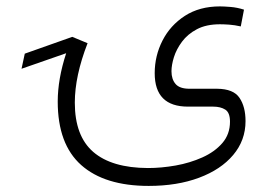

<svg xmlns="http://www.w3.org/2000/svg" viewBox="-20 -346 861 609"><path d="M257.8 -209Q217.3 -105 217.3 -20.5Q217.3 85.4 275.9 136Q334.5 186.5 449.2 187Q491.7 187 537.1 179Q582.5 170.9 621.8 153.3Q661.1 135.7 685.3 107.7Q709.5 79.6 709.5 40Q709.5 11.2 694.6 1.7Q679.7 -7.8 656.2 -7.8H576.2Q470.7 -7.8 470.7 -113.8Q470.7 -168.9 495.4 -217.3Q520 -265.6 566.4 -295.7Q612.8 -325.7 677.7 -325.7Q689.9 -325.7 711.2 -324Q732.4 -322.3 753.9 -315.4L743.7 -262.2Q724.1 -266.6 707.3 -267.8Q690.4 -269 677.7 -269Q634.3 -269 604.7 -253.4Q575.2 -237.8 557.4 -213.9Q539.6 -189.9 531.7 -164.8Q523.9 -139.6 523.9 -120.1Q523.9 -94.7 536.9 -79.6Q549.8 -64.5 581.1 -64.5H668.9Q720.7 -64 739.7 -35.6Q758.8 -7.3 758.8 38.1Q758.8 99.1 719.7 145.5Q680.7 191.9 611.3 217.8Q542 243.7 451.7 243.7Q312 243.7 237.5 177.5Q163.1 111.3 163.1 -23.9Q163.1 -95.2 189.9 -177.2L48.3 -127.9L58.6 -175.8L209 -229H209.5Z"/></svg>

Font: Vazir Thin WOL-UI
Style: Thin-WOL-UI
Weight: 100
Designer: Saber Rastikerdar
Foundry: Saber Rastikerdar
Version: Version 30.1.0